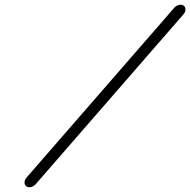

<svg xmlns="http://www.w3.org/2000/svg" viewBox="-20 -789 801 809"><path d="M752.9 -728.5 130.4 -12.9Q122.1 -3.7 110.5 -1Q98.9 1.7 91.1 -3.9Q83.3 -9.5 83.4 -20.5Q83.5 -31.5 91.8 -40.8L714.1 -756.1Q722.4 -765.4 734.1 -768.2Q745.8 -771 753.7 -765.4Q761.5 -759.8 761.4 -748.8Q761.2 -737.8 752.9 -728.5Z"/></svg>

Font: Tecnico
Style: FinoInclinado
Weight: 400
Italic angle: -15°
Version: Version 1.3